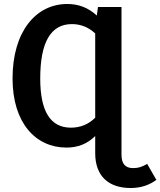

<svg xmlns="http://www.w3.org/2000/svg" viewBox="-20 -726 805 964"><path d="M719 97C692 112 676 118 648 118C609 118 590 96 590 51V-691H472L466 -648C424 -687 375 -706 318 -706C159 -706 43 -566 43 -332C43 -110 158 15 314 15C371 15 419 -4 458 -43V43C458 158 525 218 636 218C686 218 729 204 765 177ZM336 -85C233 -85 182 -167 182 -332C182 -514 235 -605 341 -605C386 -605 425 -589 458 -558V-135C425 -102 384 -85 336 -85Z"/></svg>

Font: Fira Sans Medium
Style: Regular
Weight: 500
Designer: Carrois Corporate & Edenspiekermann AG
Foundry: Carrois Corporate GbR & Edenspiekermann AG
Version: Version 4.203